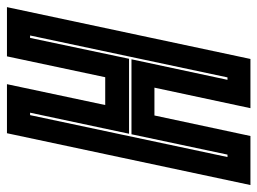

<svg xmlns="http://www.w3.org/2000/svg" viewBox="-134 -626 740 552"><g transform="rotate(90 236.0 -350.0)"><path d="M-19.5 0 129.5 -700H271L212 -424H292L351 -700H492L343 0H202L262 -282.5H182L122 0ZM62 -66.5H69L129 -351H344.5L284 -66.5H291L411.5 -634H404.5L346 -358H130.5L189.5 -634H182.5Z"/></g></svg>

Font: Tourney Condensed ExtraBold
Style: Italic
Weight: 800
Width: 3
Italic angle: -12°
Designer: Tyler Finck
Foundry: Etcetera Type Co
Version: Version 1.010; ttfautohint (v1.8.3)